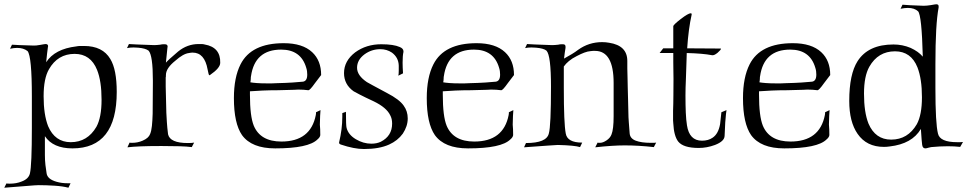

<svg xmlns="http://www.w3.org/2000/svg" viewBox="-32 -686 4524 898"><path d="M-12 192 -2 172Q2 173 14 173Q45 173 69 163Q102 151 108 125Q117 87 117 -89V-235Q117 -422 97 -447Q78 -462 48 -462Q41 -462 32.5 -461Q24 -460 15 -458L24 -477Q35 -476 60 -475Q85 -474 123 -473Q135 -472 156 -476Q167 -478 173 -479Q179 -480 181 -480Q193 -480 193 -470Q193 -469 192.5 -468Q192 -467 192 -465Q190 -452 188 -434Q186 -416 184 -395Q224 -457 325 -469Q334 -471 343 -471Q352 -471 361 -471Q448 -471 484 -410Q514 -361 514 -256Q514 8 307 8Q216 8 178 -49V39Q178 64 180.5 85.5Q183 107 186 125Q190 152 232 164Q256 171 282 171H298L288 192Q262 185 223 182.5Q184 180 149 180Q136 180 96 183.5Q56 187 -12 192ZM299 -21Q377 -21 419 -93Q443 -137 443 -219Q443 -307 422 -359Q392 -434 317 -434Q238 -434 197 -362Q172 -319 172 -236Q172 -150 193 -96Q225 -21 299 -21Z M564 3 574 -19Q577 -18 586 -18Q612 -18 635 -28Q663 -40 670 -59Q676 -73 678.5 -97Q681 -121 682 -154L683 -298V-310Q683 -427 663 -449Q649 -460 614 -463Q608 -463 603 -463.5Q598 -464 593 -464Q576 -464 562 -461L571 -480Q579 -479 608.5 -478Q638 -477 689 -475Q694 -475 701.5 -475.5Q709 -476 717 -477Q726 -479 731.5 -479Q737 -479 739 -479Q752 -479 752 -468Q752 -464 751 -462L744 -393Q748 -398 762 -411Q776 -424 801 -445Q844 -480 897 -480Q904 -480 911 -480Q918 -480 925 -478Q1000 -465 998 -392Q998 -368 950 -335Q949 -335 948.5 -334.5Q948 -334 947 -334Q944 -334 939 -361Q925 -440 869 -440Q865 -440 861 -439.5Q857 -439 852 -438Q825 -435 788 -402Q744 -367 744 -335Q744 -323 743 -324V-281Q743 -260 746 -158Q747 -139 748.5 -114.5Q750 -90 754 -58Q763 -17 847 -17Q856 -17 863.5 -17.5Q871 -18 876 -19L865 2Q842 -1 807.5 -2Q773 -3 728 -3H714Q615 -3 564 3Z M1255 8Q1145 8 1100 -54Q1062 -109 1062 -227Q1062 -324 1093 -385Q1143 -484 1295 -484Q1383 -484 1428 -442Q1470 -403 1470 -335L1441 -297Q1417 -263 1410 -264Q1388 -267 1363 -267Q1359 -267 1353.5 -266.5Q1348 -266 1343 -266L1269 -264Q1229 -264 1196.5 -262.5Q1164 -261 1137 -259V-243Q1137 -142 1155 -98Q1186 -24 1284 -24Q1421 -24 1445 -148Q1446 -152 1446 -155.5Q1446 -159 1446 -161L1467 -171Q1465 -151 1464 -103Q1465 -93 1465.5 -81Q1466 -69 1466 -54Q1465 -44 1453 -34Q1411 8 1255 8ZM1217 -296Q1228 -296 1239 -296Q1250 -296 1263 -297Q1305 -298 1335.5 -300Q1366 -302 1385 -304Q1405 -307 1405 -337Q1405 -345 1404 -353Q1403 -361 1400 -370Q1375 -454 1283 -454Q1160 -454 1142 -330Q1141 -327 1141 -319.5Q1141 -312 1139 -301Q1150 -299 1169.5 -297.5Q1189 -296 1217 -296Z M1670 11Q1624 11 1562 -10Q1554 -13 1554 -18V-20Q1569 -82 1569 -140V-157L1586 -163Q1586 -97 1589 -88Q1597 -56 1632 -35Q1667 -14 1705 -14Q1730 -14 1749 -23Q1802 -50 1802 -108Q1802 -131 1793 -147Q1776 -183 1716 -212Q1673 -232 1650 -244Q1627 -256 1622 -259Q1577 -291 1577 -344Q1577 -401 1629 -441Q1681 -479 1751 -479Q1809 -479 1838 -466Q1855 -459 1855 -446V-443Q1851 -426 1851 -393Q1851 -383 1851.5 -370Q1852 -357 1853 -343L1831 -332Q1833 -338 1833 -356V-379Q1832 -417 1801 -440Q1777 -456 1747 -456Q1706 -456 1673 -432Q1638 -406 1638 -369Q1638 -333 1684 -302Q1689 -299 1712 -286.5Q1735 -274 1778 -251Q1836 -221 1856 -192Q1875 -166 1875 -132Q1875 -96 1852 -61Q1828 -28 1788 -10Q1742 11 1670 11Z M2157 8Q2047 8 2002 -54Q1964 -109 1964 -227Q1964 -324 1995 -385Q2045 -484 2197 -484Q2285 -484 2330 -442Q2372 -403 2372 -335L2343 -297Q2319 -263 2312 -264Q2290 -267 2265 -267Q2261 -267 2255.5 -266.5Q2250 -266 2245 -266L2171 -264Q2131 -264 2098.5 -262.5Q2066 -261 2039 -259V-243Q2039 -142 2057 -98Q2088 -24 2186 -24Q2323 -24 2347 -148Q2348 -152 2348 -155.5Q2348 -159 2348 -161L2369 -171Q2367 -151 2366 -103Q2367 -93 2367.5 -81Q2368 -69 2368 -54Q2367 -44 2355 -34Q2313 8 2157 8ZM2119 -296Q2130 -296 2141 -296Q2152 -296 2165 -297Q2207 -298 2237.5 -300Q2268 -302 2287 -304Q2307 -307 2307 -337Q2307 -345 2306 -353Q2305 -361 2302 -370Q2277 -454 2185 -454Q2062 -454 2044 -330Q2043 -327 2043 -319.5Q2043 -312 2041 -301Q2052 -299 2071.5 -297.5Q2091 -296 2119 -296Z M2419 3 2428 -17Q2525 -17 2535 -62Q2540 -79 2542.5 -134Q2545 -189 2545 -281Q2545 -427 2524 -449Q2511 -460 2475 -463Q2470 -463 2464.5 -463.5Q2459 -464 2454 -464Q2436 -464 2424 -461L2433 -480Q2441 -479 2470.5 -478Q2500 -477 2550 -475Q2556 -475 2563 -475.5Q2570 -476 2579 -477Q2587 -479 2593 -479Q2599 -479 2601 -479Q2613 -479 2613 -468V-462Q2611 -452 2609.5 -439.5Q2608 -427 2606 -412Q2626 -423 2642.5 -433Q2659 -443 2672 -453Q2722 -489 2784 -489Q2801 -489 2817 -486Q2902 -473 2902 -401Q2902 -385 2902 -366Q2902 -347 2903 -325L2904 -276Q2905 -250 2905.5 -220.5Q2906 -191 2907 -158Q2907 -139 2909 -114Q2911 -89 2913 -62Q2915 -38 2941.5 -28Q2968 -18 3012 -18Q3021 -18 3027 -18Q3033 -18 3037 -19L3026 2Q2990 -2 2956 -4Q2922 -6 2890 -6Q2833 -6 2752 3L2763 -19Q2765 -18 2774 -18Q2788 -18 2805 -29.5Q2822 -41 2828 -57Q2838 -81 2838 -143V-298Q2838 -448 2751 -448Q2747 -448 2741.5 -448Q2736 -448 2731 -447Q2717 -446 2701 -440Q2685 -434 2666 -424Q2644 -413 2629 -400.5Q2614 -388 2605 -375V-275Q2605 -109 2614 -62Q2621 -19 2691 -19L2681 2Q2656 -6 2577 -8Q2569 -8 2529.5 -5Q2490 -2 2419 3Z M3236 6Q3164 6 3140 -24Q3120 -50 3117 -109Q3116 -114 3116 -122.5Q3116 -131 3116 -143Q3116 -154 3116 -168.5Q3116 -183 3117 -201Q3117 -212 3117.5 -240.5Q3118 -269 3118 -317Q3118 -334 3117.5 -353.5Q3117 -373 3117 -395V-438H3053L3070 -460H3117V-563Q3117 -570 3152 -597Q3187 -624 3199 -624Q3203 -624 3203 -620V-618Q3188 -551 3182 -460L3338 -459Q3340 -459 3340 -458Q3340 -453 3324 -439Q3307 -425 3297 -428Q3276 -432 3247 -434.5Q3218 -437 3180 -438L3179 -405Q3178 -357 3176 -315.5Q3174 -274 3174 -239Q3174 -194 3175.5 -159.5Q3177 -125 3181 -100Q3192 -28 3251 -28Q3281 -28 3301 -42Q3328 -60 3336 -106Q3339 -128 3342 -161L3366 -171Q3365 -167 3363.5 -153Q3362 -139 3360 -113L3357 -50Q3356 -25 3312 -8Q3293 -1 3274 2.5Q3255 6 3236 6Z M3636 8Q3526 8 3481 -54Q3443 -109 3443 -227Q3443 -324 3474 -385Q3524 -484 3676 -484Q3764 -484 3809 -442Q3851 -403 3851 -335L3822 -297Q3798 -263 3791 -264Q3769 -267 3744 -267Q3740 -267 3734.5 -266.5Q3729 -266 3724 -266L3650 -264Q3610 -264 3577.5 -262.5Q3545 -261 3518 -259V-243Q3518 -142 3536 -98Q3567 -24 3665 -24Q3802 -24 3826 -148Q3827 -152 3827 -155.5Q3827 -159 3827 -161L3848 -171Q3846 -151 3845 -103Q3846 -93 3846.5 -81Q3847 -69 3847 -54Q3846 -44 3834 -34Q3792 8 3636 8ZM3598 -296Q3609 -296 3620 -296Q3631 -296 3644 -297Q3686 -298 3716.5 -300Q3747 -302 3766 -304Q3786 -307 3786 -337Q3786 -345 3785 -353Q3784 -361 3781 -370Q3756 -454 3664 -454Q3541 -454 3523 -330Q3522 -327 3522 -319.5Q3522 -312 3520 -301Q3531 -299 3550.5 -297.5Q3570 -296 3598 -296Z M4296 8Q4283 8 4281 -9Q4280 -15 4278.5 -33.5Q4277 -52 4275 -83Q4234 -13 4129 -1Q4122 0 4115.5 0.5Q4109 1 4102 1Q4021 1 3979 -60Q3940 -116 3940 -214Q3940 -339 3979 -400Q4029 -478 4147 -478Q4189 -478 4227 -462Q4264 -445 4284 -421Q4279 -614 4262 -633Q4245 -649 4214 -649Q4207 -649 4198 -648Q4189 -647 4180 -645L4189 -664Q4201 -663 4226 -661.5Q4251 -660 4288 -659Q4302 -659 4321 -662Q4332 -664 4338.5 -665Q4345 -666 4347 -666Q4358 -666 4358 -657V-651Q4343 -573 4343 -385V-274Q4343 -109 4355 -61Q4364 -21 4445 -21Q4453 -21 4460 -21Q4467 -21 4472 -22L4459 1Q4432 -2 4401 -2Q4383 -2 4363.5 -1Q4344 0 4323 2Q4321 2 4310 5Q4301 8 4296 8ZM4136 -33Q4214 -33 4256 -105Q4280 -149 4280 -231Q4280 -317 4259 -371Q4229 -446 4154 -446Q4075 -446 4034 -374Q4009 -330 4009 -248Q4009 -161 4030 -108Q4062 -33 4136 -33Z"/></svg>

Font: Gideon Roman
Style: Regular
Weight: 400
Designer: Robert E. Leuschke
Foundry: Robert E. Leuschke
Version: Version 2.010